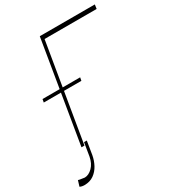

<svg xmlns="http://www.w3.org/2000/svg" viewBox="-284 -854 1087 1193"><g transform="rotate(-30 259.5 -257.0)"><path d="M583.8 -727.3 579.5 -697.4H206L89.5 0H68.2L188.9 -727.3ZM4.3 -358 8.5 -380.7H278.4L274.1 -358ZM98 -19.9H117.9L102.3 75.3Q96.2 110.4 79.4 142Q62.5 173.7 34.6 193.4Q6.7 213.1 -32.7 213.1Q-51.8 213.1 -65.3 206L-52.6 164.8Q-50.8 166.9 -38.7 168.7Q-26.6 170.5 -17.4 171.9Q-6.4 172.9 -7.1 173.3Q21.3 172.6 47.6 146.5Q73.9 120.4 82.4 75.3Z"/></g></svg>

Font: Inter UI Thin
Style: Italic
Weight: 100
Italic angle: -9.39999°
Designer: Rasmus Andersson
Foundry: rsms
Version: 3.2;8d6f07862